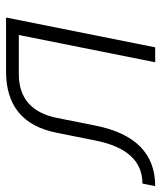

<svg xmlns="http://www.w3.org/2000/svg" viewBox="-36 -586 553 660"><g transform="rotate(-90 241.0 -256.5)"><path d="M-60.5 -43.9Q55.2 -43.9 87.4 -205.1L114.3 -339.4Q148.9 -512.7 324.7 -512.7H510.3L407.7 0H356.4L450.2 -468.8H315.9Q191.4 -468.8 165 -336.9L138.7 -205.1Q97.7 0 -69.3 0Z"/></g></svg>

Font: Sansation Light
Style: Light Italic
Weight: 300
Designer: Bernd Montag
Version: Version 1.301